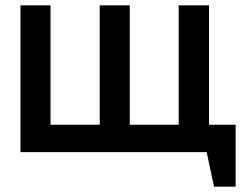

<svg xmlns="http://www.w3.org/2000/svg" viewBox="-20 -572 918 722"><path d="M57 -552H170V-103H355V-552H468V-103H652V-552H766V-103H866V130H785L757 0H57Z"/></svg>

Font: Involve SemiBold
Style: Regular
Weight: 600
Designer: Stefan Peev
Foundry: Context Ltd.
Version: Version 1.001